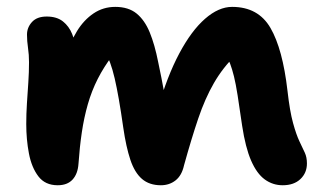

<svg xmlns="http://www.w3.org/2000/svg" viewBox="-20 -540 951 569"><path d="M151 9Q113.8 9 93.7 -17.4Q73.6 -43.8 65.7 -85.3Q57.8 -126.8 57.8 -172.4Q57.8 -202.6 59.8 -233.5Q61.8 -264.4 63.9 -295.3Q66 -326.2 66 -355.4Q66 -378 63 -398.1Q60 -418.2 60 -437.4Q60 -458.6 74.8 -474.8Q89.6 -491 118.4 -491Q148.2 -491 166.4 -476.6Q184.6 -462.2 193.8 -439.3Q203 -416.4 204.6 -389.6L175.8 -371.6Q188 -415 208.3 -448Q228.6 -481 257.3 -500.3Q286 -519.6 321.6 -519.6Q360.6 -519.6 384.7 -500Q408.8 -480.4 423.7 -444.1Q438.6 -407.8 448.8 -356Q459.4 -306 466 -268.9Q472.6 -231.8 476.4 -207.4L447.8 -217.8Q475.4 -314.2 511.3 -381.6Q547.2 -449 587.6 -484.3Q628 -519.6 667.8 -519.6Q745.4 -519.6 781.6 -457.1Q817.8 -394.6 832 -270.8Q838.8 -210.4 848.5 -175.3Q858.2 -140.2 867.7 -120.5Q877.2 -100.8 883.4 -87.3Q889.6 -73.8 889.6 -55.6Q889.6 -27.6 870.3 -9.3Q851 9 817.8 9Q788.4 9 764.7 -8.2Q741 -25.4 724.2 -64Q707.4 -102.6 697.6 -167.2Q689.8 -221.8 684.3 -256.7Q678.8 -291.6 673.4 -313.5Q668 -335.4 661.9 -351.4Q655.8 -367.4 646.8 -383.2L678.4 -376.6Q640.6 -340 614.1 -294.1Q587.6 -248.2 567.4 -188.5Q547.2 -128.8 525.4 -50.2Q518.8 -20 500.4 -5.5Q482 9 456.8 9Q422.6 9 400.8 -9.7Q379 -28.4 366.3 -66.5Q353.6 -104.6 345.4 -161.2Q338.4 -210.4 332.2 -245.8Q326 -281.2 319.8 -307.9Q313.6 -334.6 306 -355.1Q298.4 -375.6 287.8 -394.2L313.2 -375.2Q287.8 -342 269.7 -306.3Q251.6 -270.6 240.3 -231.1Q229 -191.6 222.5 -147.9Q216 -104.2 212.6 -54.8Q210.6 -24.8 195.1 -7.9Q179.6 9 151 9Z"/></svg>

Font: Shantell Sans Light
Style: Regular
Weight: 300
Designer: Stephen Nixon, Anya Danilova, Shantell Martin
Foundry: Arrow Type
Version: Version 1.011;[c5ecc13dd]